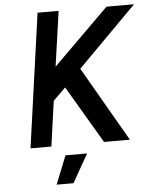

<svg xmlns="http://www.w3.org/2000/svg" viewBox="-60 -750 797 999"><g transform="rotate(-5 339.0 -250.0)"><path d="M195 200H283L367 52H254ZM76 0H185L218 -236L283 -300L460 0H595L370 -390L678 -700H534L243 -412L284 -700H174Z"/></g></svg>

Font: Unageo
Style: SemiBold-Italic
Weight: 600
Designer: Richard Sepsi
Foundry: Richard Sepsi
Version: Version 2.000